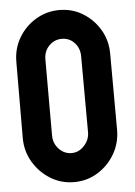

<svg xmlns="http://www.w3.org/2000/svg" viewBox="-52 -747 561 797"><g transform="rotate(-5 228.5 -348.5)"><path d="M225 10Q171 10 126.5 -17.5Q82 -45 55 -90.5Q28 -136 28 -191L29 -508Q29 -563 55.5 -608Q82 -653 127 -680Q172 -707 225 -707Q279 -707 323 -680Q367 -653 393.5 -608Q420 -563 420 -508L421 -191Q421 -136 394.5 -90.5Q368 -45 323.5 -17.5Q279 10 225 10ZM225 -111Q255 -111 277.5 -135.5Q300 -160 300 -191L299 -508Q299 -541 278 -564Q257 -587 225 -587Q194 -587 172 -564.5Q150 -542 150 -508V-191Q150 -158 172 -134.5Q194 -111 225 -111Z"/></g></svg>

Font: Staatliches
Style: Regular
Weight: 400
Designer: Brian LaRossa & Erica Carras
Foundry: Type Brut Foundry
Version: Version 1.000; ttfautohint (v1.8.2) -l 8 -r 50 -G 200 -x 14 